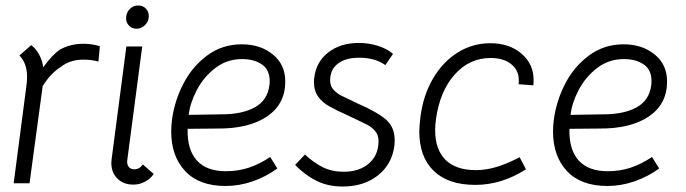

<svg xmlns="http://www.w3.org/2000/svg" viewBox="-20 -670 2509 702"><path d="M345 -501 340 -445Q313 -452 286 -452Q235 -452 202 -425Q165 -402 136 -355L88 0H30L76 -352Q79 -372 79 -388Q79 -439 51 -467L94 -505Q110 -494 122.5 -471.5Q135 -449 138 -424Q172 -471 200 -489Q237 -510 286 -510Q316 -510 345 -501Z M470 -51Q491 -51 502 -69L542 -34Q532 -18 511.5 -6.5Q491 5 468 5Q428 5 405.5 -21Q383 -47 388 -87L442 -500H500L445 -82Q444 -68 451 -59.5Q458 -51 470 -51ZM441 -603Q441 -623 454 -636.5Q467 -650 485 -650Q502 -650 513 -639Q524 -628 524 -611Q524 -592 510.5 -578.5Q497 -565 479 -565Q463 -565 452 -576Q441 -587 441 -603Z M606 -189Q606 -211 609 -233Q618 -301 650.5 -364Q683 -427 738 -467.5Q793 -508 864 -508Q932 -508 977.5 -471Q1023 -434 1023 -372Q1023 -289 956 -244Q889 -199 774 -200L666 -199Q664 -123 699.5 -83.5Q735 -44 806 -44Q851 -44 890 -57Q929 -70 968 -96L994 -54Q953 -24 904 -7Q855 10 805 10Q708 10 657 -44.5Q606 -99 606 -189ZM965 -358Q966 -363 966 -374Q966 -415 937.5 -434.5Q909 -454 865 -454Q810 -454 767.5 -421.5Q725 -389 700 -341.5Q675 -294 670 -250L791 -252Q865 -252 911.5 -277.5Q958 -303 965 -358Z M1059 -67 1095 -105Q1127 -75 1160.5 -58.5Q1194 -42 1236 -42Q1294 -42 1329 -72.5Q1364 -103 1364 -154Q1364 -176 1352 -190.5Q1340 -205 1321.5 -214.5Q1303 -224 1254 -247Q1209 -267 1183.5 -281.5Q1158 -296 1143 -317Q1128 -338 1128 -368Q1128 -380 1129 -386Q1136 -444 1180.5 -478.5Q1225 -513 1292 -513Q1328 -513 1361.5 -502.5Q1395 -492 1417 -473L1389 -432Q1351 -459 1293 -459Q1243 -459 1215 -437Q1187 -415 1187 -376Q1187 -356 1199 -342.5Q1211 -329 1227.5 -320.5Q1244 -312 1289 -291Q1360 -260 1391.5 -232.5Q1423 -205 1423 -158Q1423 -144 1422 -137Q1413 -69 1361.5 -28.5Q1310 12 1233 12Q1179 12 1137 -9Q1095 -30 1059 -67Z M1513 -190Q1513 -205 1517 -241Q1527 -321 1563 -382.5Q1599 -444 1653.5 -478Q1708 -512 1773 -512Q1842 -512 1886.5 -474Q1931 -436 1931 -378Q1931 -365 1930 -358L1876 -362Q1877 -367 1877 -376Q1877 -413 1849 -435.5Q1821 -458 1774 -458Q1696 -458 1642 -397Q1588 -336 1574 -234Q1571 -213 1571 -195Q1571 -123 1609 -85.5Q1647 -48 1720 -48Q1756 -48 1793.5 -59Q1831 -70 1880 -95L1903 -51Q1814 6 1718 6Q1619 6 1566 -45Q1513 -96 1513 -190Z M2002 -189Q2002 -211 2005 -233Q2014 -301 2046.5 -364Q2079 -427 2134 -467.5Q2189 -508 2260 -508Q2328 -508 2373.5 -471Q2419 -434 2419 -372Q2419 -289 2352 -244Q2285 -199 2170 -200L2062 -199Q2060 -123 2095.5 -83.5Q2131 -44 2202 -44Q2247 -44 2286 -57Q2325 -70 2364 -96L2390 -54Q2349 -24 2300 -7Q2251 10 2201 10Q2104 10 2053 -44.5Q2002 -99 2002 -189ZM2361 -358Q2362 -363 2362 -374Q2362 -415 2333.5 -434.5Q2305 -454 2261 -454Q2206 -454 2163.5 -421.5Q2121 -389 2096 -341.5Q2071 -294 2066 -250L2187 -252Q2261 -252 2307.5 -277.5Q2354 -303 2361 -358Z"/></svg>

Font: Bellota
Style: Italic
Weight: 400
Italic angle: -7.5°
Designer: Kemie Guaida
Foundry: Kemie Guaida
Version: Version 4.001